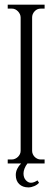

<svg xmlns="http://www.w3.org/2000/svg" viewBox="-20 -710 226 826"><path d="M147.9 76.2Q140.6 85 127.4 90.6Q114.3 96.2 102.1 96.2Q77.6 96.2 62.7 82Q47.9 67.9 47.9 43Q47.9 28.8 54.2 16.1Q60.5 3.4 70.8 -6.8H13.2V-23.9H30.8Q38.1 -23.9 45.2 -27.1Q52.2 -30.3 57.4 -35.4Q62.5 -40.5 65.7 -47.1Q68.8 -53.7 68.8 -61V-634.8Q68.8 -642.1 65.7 -648.9Q62.5 -655.8 57.4 -661.1Q52.2 -666.5 45.7 -669.7Q39.1 -672.9 32.2 -672.9H13.2V-689.9H171.9V-672.9H154.8Q139.6 -672.9 128.9 -661.4Q118.2 -649.9 118.2 -634.8V-61Q118.2 -53.7 121.1 -47.1Q124 -40.5 128.9 -35.4Q133.8 -30.3 140.6 -27.1Q147.5 -23.9 154.8 -23.9H171.9V-6.8H98.1Q90.3 2.9 85.7 14.6Q81.1 26.4 81.1 36.1Q81.1 54.2 91.1 65.2Q101.1 76.2 112.8 76.2Q120.6 76.2 128.2 73Q135.7 69.8 141.1 65.9Z"/></svg>

Font: Bigelow Rules
Style: Regular
Weight: 400
Designer: Astigmatic (AOETI)
Foundry: Astigmatic (AOETI)
Version: Version 1.001